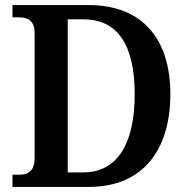

<svg xmlns="http://www.w3.org/2000/svg" viewBox="-20 -734 741 754"><path d="M29 0H329C541 0 649 -145 649 -364C649 -591 530 -714 329 -714H29V-666H53C89 -666 116 -654 116 -603V-114C116 -63 91 -48 57 -48H29ZM307 -57H246V-658H308C441 -658 509 -559 509 -364C509 -170 441 -57 307 -57Z"/></svg>

Font: Noto Serif Devanagari SemiCondensed SemiBold
Style: Regular
Weight: 600
Width: 4
Designer: Universal Thirst, Indian Type Foundry and the Monotype Design Team
Foundry: Monotype Imaging Inc.
Version: Version 2.004